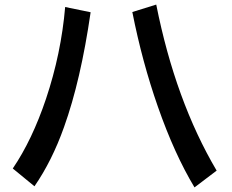

<svg xmlns="http://www.w3.org/2000/svg" viewBox="-20 -794 1020 843"><path d="M36.1 -54.2Q121.1 -179.2 182.1 -360.4Q248.5 -558.6 266.1 -763.2L377.9 -740.2Q334.5 -440.4 261.2 -236.3Q208.5 -87.9 131.3 23.9ZM834 28.8Q745.6 -118.2 673.3 -325.2Q604.5 -521.5 561 -741.2L666 -773.9Q750 -351.6 931.2 -44.9Z"/></svg>

Font: FORM UDPGothic
Style: Bold
Weight: 700
Foundry: Pronama LLC
Version: Version 1.051